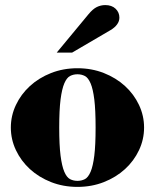

<svg xmlns="http://www.w3.org/2000/svg" viewBox="-20 -732 614 760"><path d="M204.6 -523.9 329.6 -674.8Q347.7 -696.8 363.5 -704.3Q379.4 -711.9 396.5 -711.9Q422.4 -711.9 437.5 -697.5Q452.6 -683.1 452.6 -662.1Q452.6 -647.9 443.4 -635.3Q434.1 -622.6 417.5 -612.8L265.6 -523.9ZM22.9 -227.1Q22.9 -273.9 43 -316.4Q63 -358.9 98.4 -391.4Q133.8 -423.8 182.1 -442.9Q230.5 -461.9 286.6 -461.9Q342.8 -461.9 391.1 -442.9Q439.5 -423.8 474.9 -391.4Q510.3 -358.9 530.3 -316.4Q550.3 -273.9 550.3 -227.1Q550.3 -180.2 530.3 -137.7Q510.3 -95.2 474.9 -62.7Q439.5 -30.3 391.1 -11.2Q342.8 7.8 286.6 7.8Q230.5 7.8 182.1 -11.2Q133.8 -30.3 98.4 -62.7Q63 -95.2 43 -137.7Q22.9 -180.2 22.9 -227.1ZM214.4 -227.1Q214.4 -157.7 219.7 -116Q225.1 -74.2 234.6 -52Q244.1 -29.8 257.3 -22.9Q270.5 -16.1 286.6 -16.1Q302.7 -16.1 315.9 -22.9Q329.1 -29.8 338.6 -52Q348.1 -74.2 353.3 -116Q358.4 -157.7 358.4 -227.1Q358.4 -296.4 353.3 -338.1Q348.1 -379.9 338.6 -402.1Q329.1 -424.3 315.9 -431.2Q302.7 -438 286.6 -438Q270.5 -438 257.3 -431.2Q244.1 -424.3 234.6 -402.1Q225.1 -379.9 219.7 -338.1Q214.4 -296.4 214.4 -227.1Z"/></svg>

Font: XB Zar
Style: Bold
Weight: 700
Designer: Behnam
Foundry: Irmug
Version: Version 8.005 2009